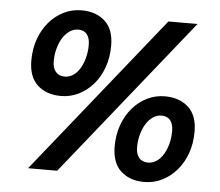

<svg xmlns="http://www.w3.org/2000/svg" viewBox="-52 -766 964 840"><g transform="rotate(5 430.5 -346.0)"><path d="M99.8 0 655.5 -693H783.2L227.5 0ZM611 15.8Q547 15.8 507.9 -20.2Q468.8 -56.2 468.8 -127.8Q468.8 -180 484.5 -223.2Q500.2 -266.5 527.9 -298.4Q555.5 -330.2 591.8 -347.9Q628 -365.5 669 -365.5Q732.8 -365.5 772.1 -329.8Q811.5 -294 811.5 -222.2Q811.5 -170.2 795.8 -126.8Q780 -83.2 752.2 -51.5Q724.5 -19.8 688.2 -2Q652 15.8 611 15.8ZM620 -70.2Q640.2 -70.2 657.5 -81.8Q674.8 -93.2 687.1 -113.8Q699.5 -134.2 706.5 -160.8Q713.5 -187.2 713.5 -217.2Q713.5 -246.5 700.5 -263.4Q687.5 -280.2 662 -280.2Q641.8 -280.2 624.2 -268.4Q606.8 -256.5 594.1 -236.4Q581.5 -216.2 574.1 -189.4Q566.8 -162.5 566.8 -132.5Q566.8 -103.5 580.6 -86.9Q594.5 -70.2 620 -70.2ZM215 -327.2Q151 -327.2 111.9 -363.2Q72.8 -399.2 72.8 -470.8Q72.8 -523 88.5 -566.2Q104.2 -609.5 131.9 -641.4Q159.5 -673.2 195.8 -690.9Q232 -708.5 273 -708.5Q336.8 -708.5 376 -672.8Q415.2 -637 415.2 -565.2Q415.2 -513.2 399.5 -469.8Q383.8 -426.2 356.1 -394.5Q328.5 -362.8 292.2 -345Q256 -327.2 215 -327.2ZM224 -413.2Q244.2 -413.2 261.5 -424.8Q278.8 -436.2 291 -456.8Q303.2 -477.2 310.2 -503.8Q317.2 -530.2 317.2 -560.2Q317.2 -589.5 304.4 -606.4Q291.5 -623.2 266 -623.2Q245.8 -623.2 228.2 -611.4Q210.8 -599.5 198.1 -579.4Q185.5 -559.2 178.1 -532.4Q170.8 -505.5 170.8 -475.5Q170.8 -446.5 184.6 -429.9Q198.5 -413.2 224 -413.2Z"/></g></svg>

Font: Ubuntu Sans
Style: Italic
Weight: 400
Italic angle: -13.5°
Designer: Dalton Maag Ltd
Foundry: Dalton Maag Ltd
Version: Version 1.006